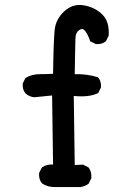

<svg xmlns="http://www.w3.org/2000/svg" viewBox="-20 -753 540 779"><path d="M209 5.9Q175.8 7.8 150.9 -8.8L150.4 -9.3L149.9 -9.8Q136.7 -25.4 138.7 -50.3V-51.3L139.2 -52.2L148.9 -71.8L149.9 -73.2L150.9 -74.2Q160.2 -80.6 171.4 -83.5Q182.6 -86.4 195.3 -85.4L191.4 -365.7L119.6 -358.4H119.1H118.7Q114.7 -358.9 111.1 -359.6Q107.4 -360.4 103.8 -361.8Q100.1 -363.3 96.7 -365Q93.3 -366.7 90.1 -368.9Q86.9 -371.1 84 -373.5H83.5V-374Q70.3 -389.6 72.3 -413.6V-414.6L72.8 -415.5L82.5 -435.1L83.5 -437L85 -437.5Q109.9 -452.1 141.6 -452.1Q168.9 -452.1 195.3 -453.6Q195.8 -489.7 196.5 -518.3Q197.3 -546.9 198 -569.6Q198.7 -592.3 200 -608.4Q201.2 -624.5 202.1 -634.3Q207.5 -676.8 241.2 -707.5Q275.4 -738.8 319.8 -731.4Q363.3 -724.1 393.6 -695.8Q424.8 -666.5 420.9 -608.9V-607.9L420.4 -606.9L410.6 -587.4L410.2 -585.9L409.2 -585.4Q393.6 -572.3 369.6 -574.2H368.7L367.7 -574.7L348.1 -584.5L345.7 -585.4L345.2 -587.9Q335.4 -616.2 323.7 -629.4Q318.8 -634.8 313.7 -635.3Q308.6 -635.7 301.8 -631.3Q287.1 -621.6 286.1 -598.6Q285.6 -589.8 285.4 -570.8Q285.2 -551.8 284.4 -521.7Q283.7 -491.7 283.2 -452.1Q308.1 -452.6 331.1 -449.7Q354 -446.8 375.5 -439.9L377.4 -439.5L378.4 -438.5Q391.6 -422.9 389.6 -398.9V-397.9L389.2 -397L379.4 -377.4L378.4 -375.5L376.5 -374.5Q339.8 -357.4 279.3 -363.8L283.2 -83.5L314.9 -85H316.9L317.9 -84.5L337.4 -74.7L338.9 -73.7L339.8 -72.8Q352.5 -55.7 350.6 -30.8V-29.8L350.1 -28.8L340.3 -9.3L339.4 -7.8L338.4 -6.8Q323.2 3.9 305.2 5.9H304.7Z"/></svg>

Font: NaikaiFont
Style: SemiBold
Weight: 600
Version: Version 1.89